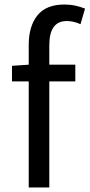

<svg xmlns="http://www.w3.org/2000/svg" viewBox="-20 -829 396 849"><path d="M33 -538 107 -543V-630Q107 -713 145.5 -761Q184 -809 265 -809Q290 -809 313 -804Q336 -799 356 -791L336 -722Q305 -736 275 -736Q198 -736 198 -629V-543H313V-469H198V0H107V-469H33Z"/></svg>

Font: Kinto Sans
Style: Regular
Weight: 400
Designer: Authors: Ryoko NISHIZUKA  (kana & ideographs); Paul D. Hunt (Latin, Greek & Cyrillic); Wenlong ZHANG  (bopomofo); Sandol
Foundry: Adobe Systems Incorporated, ookami Inc.
Version: Version 0.001